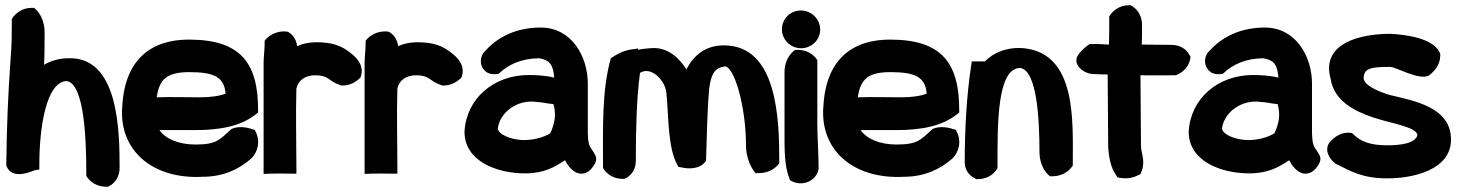

<svg xmlns="http://www.w3.org/2000/svg" viewBox="-20 -650 5556 732"><path d="M4 -19 6 -14C29 39 109 0 109 0L130 -4V-25C130 -156 154 -339 235 -341C303 -329 309 -110 309 13V21C325 46 351 62 386 62H392L397 59C421 47 436 20 436 -9C436 -149 433 -433 242 -428C207 -428 175 -419 148 -403C150 -444 150 -482 150 -528C150 -561 138 -593 118 -613L110 -620H100C66 -620 40 -601 25 -578V-570C25 -519 25 -485 21 -434C10 -280 6 -173 4 -24Z M446 -243C433 -77 561 34 752 24C832 24 891 -5 936 -44C966 -72 972 -115 955 -147L951 -155C924 -164 893 -171 864 -159L860 -156C817 -117 806 -99 725 -99C660 -99 611 -121 588 -154H723C820 -154 898 -169 955 -214L964 -221V-231C964 -410 897 -499 701 -499C526 -499 453 -391 446 -243ZM577 -279C588 -345 612 -375 702 -375C795 -375 835 -357 840 -293C817 -284 784 -279 741 -279C689 -279 632 -281 577 -279Z M985 13 1011 12C1036 11 1058 12 1085 12H1110V-13C1110 -114 1107 -214 1110 -312C1116 -343 1143 -363 1181 -363C1235 -363 1227 -343 1278 -325L1282 -324H1286C1314 -324 1337 -337 1354 -354C1371 -396 1342 -427 1325 -441C1282 -479 1243 -489 1182 -489C1156 -488 1135 -484 1113 -474C1110 -495 1100 -515 1082 -526L1078 -529C1042 -535 1012 -519 996 -503L989 -495V-485C989 -460 985 -435 985 -408Z M1370 13 1396 12C1421 11 1443 12 1470 12H1495V-13C1495 -114 1492 -214 1495 -312C1501 -343 1528 -363 1566 -363C1620 -363 1612 -343 1663 -325L1667 -324H1671C1699 -324 1722 -337 1739 -354C1756 -396 1727 -427 1710 -441C1667 -479 1628 -489 1567 -489C1541 -488 1520 -484 1498 -474C1495 -495 1485 -515 1467 -526L1463 -529C1427 -535 1397 -519 1381 -503L1374 -495V-485C1374 -460 1370 -435 1370 -408Z M1751 -147C1751 -36 1874 11 1981 11C2055 11 2094 -13 2134 -39C2143 -22 2163 9 2192 12C2217 14 2233 -3 2241 -15C2249 -26 2257 -39 2251 -56L2250 -57C2231 -95 2223 -82 2221 -143V-331C2221 -433 2161 -545 2041 -545C1950 -545 1879 -510 1832 -458C1807 -437 1806 -395 1835 -375C1847 -367 1862 -366 1880 -368L1886 -373C1917 -402 1965 -427 2035 -428C2077 -421 2089 -402 2093 -354C2062 -362 2024 -364 1996 -364C1862 -364 1758 -274 1751 -149ZM1878 -161C1886 -222 1953 -273 2028 -261H2030C2049 -260 2066 -255 2090 -253C2101 -215 2096 -181 2078 -142C2056 -128 2018 -116 1979 -116C1930 -116 1879 -137 1878 -161Z M2279 -9C2295 15 2319 32 2355 32H2360C2387 21 2404 -4 2404 -36C2404 -149 2407 -274 2419 -364C2419 -367 2420 -369 2420 -372C2444 -388 2479 -377 2504 -340C2514 -325 2520 -309 2521 -292C2529 -216 2525 -91 2561 -24L2566 -14L2577 -12C2602 -6 2644 -4 2666 -30L2672 -37V-45C2675 -135 2676 -225 2684 -314C2692 -371 2706 -391 2743 -397C2779 -397 2822 -249 2824 -107V-97C2824 -59 2836 -25 2852 -1L2860 10H2873C2908 10 2936 -6 2951 -28V-35C2951 -195 2944 -478 2739 -477C2668 -477 2624 -437 2597 -386C2570 -427 2526 -474 2457 -466C2444 -465 2429 -464 2413 -460V-465L2384 -461C2353 -456 2328 -441 2309 -428C2274 -307 2279 -160 2279 -17Z M2961 -538C2961 -499 2994 -466 3034 -466C3074 -466 3107 -498 3107 -537C3107 -577 3074 -610 3033 -610C2993 -610 2961 -578 2961 -538ZM2971 -138C2971 -88 2970 -17 2989 28L2992 37L3001 42C3042 61 3091 39 3100 -2L3101 -4V-7C3101 -61 3096 -129 3096 -178V-421C3081 -444 3055 -460 3021 -460H3011L3003 -453C2983 -435 2971 -406 2971 -376Z M3119 -243C3106 -77 3234 34 3425 24C3505 24 3564 -5 3609 -44C3639 -72 3645 -115 3628 -147L3624 -155C3597 -164 3566 -171 3537 -159L3533 -156C3490 -117 3479 -99 3398 -99C3333 -99 3284 -121 3261 -154H3396C3493 -154 3571 -169 3628 -214L3637 -221V-231C3637 -410 3570 -499 3374 -499C3199 -499 3126 -391 3119 -243ZM3250 -279C3261 -345 3285 -375 3375 -375C3468 -375 3508 -357 3513 -293C3490 -284 3457 -279 3414 -279C3362 -279 3305 -281 3250 -279Z M3658 -31C3658 -5 3673 19 3697 30L3702 33H3708C3738 33 3765 19 3779 -3L3783 -9V-16C3783 -172 3780 -389 3869 -391C3934 -383 3943 -193 3943 -70C3943 -37 3955 -5 3975 15L3983 22H3993C4023 22 4050 8 4065 -12L4070 -18V-26C4070 -189 4085 -444 3885 -466C3821 -472 3768 -450 3735 -416H3685L3682 -396C3665 -284 3658 -153 3658 -31Z M4092 -443C4065 -407 4108 -371 4144 -368C4165 -367 4183 -366 4203 -366C4203 -274 4205 -180 4205 -90V-89C4208 -43 4217 -8 4234 16L4240 26L4251 28C4275 32 4298 29 4319 18L4328 14L4332 4C4348 -36 4330 -69 4330 -92C4330 -180 4328 -271 4328 -363C4371 -362 4415 -363 4457 -363H4463C4494 -375 4515 -399 4519 -433L4515 -440C4503 -465 4475 -479 4446 -479C4408 -479 4372 -480 4333 -480C4334 -504 4334 -530 4334 -556C4334 -586 4319 -613 4297 -626L4291 -630H4284C4249 -630 4224 -611 4209 -588V-580C4209 -544 4209 -514 4208 -480C4188 -481 4166 -483 4141 -482H4134C4117 -470 4105 -460 4092 -443Z M4512 -147C4512 -36 4635 11 4742 11C4816 11 4855 -13 4895 -39C4904 -22 4924 9 4953 12C4978 14 4994 -3 5002 -15C5010 -26 5018 -39 5012 -56L5011 -57C4992 -95 4984 -82 4982 -143V-331C4982 -433 4922 -545 4802 -545C4711 -545 4640 -510 4593 -458C4568 -437 4567 -395 4596 -375C4608 -367 4623 -366 4641 -368L4647 -373C4678 -402 4726 -427 4796 -428C4838 -421 4850 -402 4854 -354C4823 -362 4785 -364 4757 -364C4623 -364 4519 -274 4512 -149ZM4639 -161C4647 -222 4714 -273 4789 -261H4791C4810 -260 4827 -255 4851 -253C4862 -215 4857 -181 4839 -142C4817 -128 4779 -116 4740 -116C4691 -116 4640 -137 4639 -161Z M5047 -389C5047 -377 5049 -364 5053 -350C5066 -265 5143 -227 5213 -203C5279 -180 5380 -167 5384 -135C5376 -104 5323 -96 5268 -96C5204 -96 5167 -111 5141 -137L5134 -143L5124 -144C5096 -146 5068 -130 5050 -108L5048 -106C5028 -76 5049 -43 5072 -26C5132 4 5175 30 5270 30C5367 30 5512 -2 5512 -118C5512 -243 5368 -266 5278 -288C5237 -300 5179 -325 5179 -352C5179 -391 5211 -395 5280 -395C5301 -395 5388 -344 5425 -361L5428 -362L5430 -364C5451 -380 5471 -405 5471 -439V-444C5450 -505 5338 -518 5282 -521H5280C5187 -521 5047 -497 5047 -389Z"/></svg>

Font: Snowfall
Style: Blk
Weight: 900
Designer: Jasper
Foundry: Cannot Into Space Fonts
Version: Version 0.9